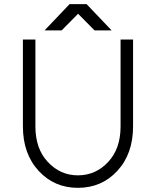

<svg xmlns="http://www.w3.org/2000/svg" viewBox="-20 -890 748 922"><path d="M194 -744H276L355 -824L434 -744H516L396 -870H314ZM90 -700V-283Q90 -151 166 -69Q241 12 354 12Q468 12 543 -69Q581 -110 600 -163.5Q619 -217 619 -283V-700H559V-283Q559 -176 500 -113Q440 -48 354 -48Q269 -48 209 -113Q150 -176 150 -283V-700Z"/></svg>

Font: Unageo
Style: Light
Weight: 300
Designer: Richard Sepsi
Foundry: Richard Sepsi
Version: Version 2.000